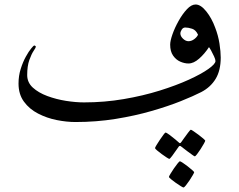

<svg xmlns="http://www.w3.org/2000/svg" viewBox="-20 -539 1064 855"><path d="M962.9 -282.7Q962.9 -225.1 940.2 -187.7Q917.5 -150.4 876 -128.9Q841.8 -111.3 785.2 -88.6Q728.5 -65.9 654.8 -44.7Q581.1 -23.4 495.1 -9.5Q409.2 4.4 315.9 4.4Q276.4 4.4 232.4 -4.4Q188.5 -13.2 149.7 -33.2Q110.8 -53.2 86.7 -86.2Q62.5 -119.1 62.5 -167Q62.5 -201.7 72.3 -232.4Q82 -263.2 95 -286.6Q107.9 -310.1 118.9 -323.2Q129.9 -336.4 131.8 -336.4Q134.3 -336.4 137 -334.7Q139.6 -333 139.6 -330.6Q139.6 -327.1 129.9 -312.7Q120.1 -298.3 110.6 -271.7Q101.1 -245.1 101.1 -204.6Q101.1 -171.9 126.2 -148.9Q151.4 -126 190.9 -111.3Q230.5 -96.7 273.9 -89.8Q317.4 -83 354 -83Q444.8 -83 530.8 -97.7Q616.7 -112.3 690.9 -135.5Q765.1 -158.7 820.8 -184.1Q876.5 -209.5 908 -231.9Q939.5 -254.4 939.5 -267.1Q939.5 -274.4 933.3 -287.8Q927.2 -301.3 920.4 -313.5Q913.6 -325.7 910.6 -329.1Q891.1 -299.3 866.7 -277.8Q842.3 -256.3 819.3 -256.3Q801.3 -256.3 782.5 -264.6Q763.7 -272.9 750.7 -291.5Q737.8 -310.1 737.8 -340.3Q737.8 -356.9 748 -386.2Q758.3 -415.5 775.4 -446Q792.5 -476.6 812.3 -497.8Q832 -519 851.1 -519Q874 -519 898.4 -488.5Q922.9 -458 938 -416.5Q951.7 -381.3 957.3 -345.2Q962.9 -309.1 962.9 -282.7ZM861.8 -384.3Q852.5 -405.3 835.7 -410.9Q818.8 -416.5 805.2 -416.5Q794.9 -416.5 789.1 -407Q783.2 -397.5 783.2 -390.1Q783.2 -377.9 794.9 -366.7Q806.6 -355.5 819.3 -355.5Q832.5 -355.5 844.7 -364.5Q856.9 -373.5 861.8 -384.3ZM844.7 228Q844.7 230 838.6 240.7Q832.5 251.5 824 264.2Q815.4 276.9 807.9 286.4Q800.3 295.9 796.9 295.9Q794.9 295.9 784.9 289.8Q774.9 283.7 762.7 275.1Q750.5 266.6 741.5 259Q732.4 251.5 732.4 248.5Q732.4 246.1 739 235.1Q745.6 224.1 754.4 211.2Q763.2 198.2 771 188.7Q778.8 179.2 780.8 179.2Q783.7 179.2 793.7 185.8Q803.7 192.4 815.4 201.4Q827.1 210.4 835.9 218.3Q844.7 226.1 844.7 228ZM894 87.4Q894 89.8 887.9 100.8Q881.8 111.8 873.3 125Q864.7 138.2 857.4 147.7Q850.1 157.2 847.2 157.2Q845.7 157.2 836.7 150.9Q827.6 144.5 816.2 136Q804.7 127.4 796.1 120.6Q787.6 113.8 786.6 113.3Q783.7 110.8 781.2 110.8Q778.8 110.8 776.4 113.3Q775.4 114.3 766.1 127.9Q756.8 141.6 746.8 155Q736.8 168.5 733.9 168.5Q731.9 168.5 721.9 162.1Q711.9 155.8 700 147Q688 138.2 679.2 130.6Q670.4 123 670.4 120.6Q670.4 117.7 677 106.9Q683.6 96.2 692.1 83.3Q700.7 70.3 708 60.8Q715.3 51.3 716.8 51.3Q721.2 51.3 734.9 61.5Q748.5 71.8 761.2 82.3Q773.9 92.8 774.9 94.2Q779.3 98.6 781.2 98.6Q784.2 98.6 787.6 93.3Q788.6 91.8 798.1 78.4Q807.6 64.9 817.6 51.8Q827.6 38.6 829.6 38.6Q832 38.6 842 45.4Q852.1 52.2 864.3 61.3Q876.5 70.3 885.3 78.1Q894 85.9 894 87.4Z"/></svg>

Font: Rohingya Solluk
Style: Regular
Weight: 400
Designer: SIL International
Foundry: SIL International
Version: Version 1.001